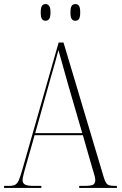

<svg xmlns="http://www.w3.org/2000/svg" viewBox="-22 -923 599 943"><path d="M-2 0V-10H23Q41 -10 52 -15.5Q63 -21 70 -37Q77 -53 86 -84L266 -714H290L488 -51Q496 -25 505.5 -17.5Q515 -10 542 -10H552V0H367V-10H393Q427 -10 436.5 -16.5Q446 -23 446 -39Q446 -49 439.5 -70.5Q433 -92 428 -109L385 -259H148L109 -122Q104 -104 96.5 -77.5Q89 -51 89 -38Q89 -24 100 -17Q111 -10 144 -10H181V0ZM151 -269H382L315 -499Q297 -562 285.5 -604Q274 -646 265 -677Q258 -649 248.5 -616Q239 -583 227 -541ZM348 -821Q336 -821 330 -830Q324 -839 324 -862Q324 -885 330 -894Q336 -903 348 -903Q360 -903 366 -894Q372 -885 372 -862Q372 -839 366 -830Q360 -821 348 -821ZM202 -821Q190 -821 184 -830Q178 -839 178 -862Q178 -885 184 -894Q190 -903 202 -903Q213 -903 219.5 -894Q226 -885 226 -862Q226 -839 219.5 -830Q213 -821 202 -821Z"/></svg>

Font: Noto Serif Display Condensed ExtraLight
Style: Regular
Weight: 200
Width: 3
Designer: Monotype Design Team
Foundry: Monotype Imaging Inc.
Version: Version 2.009